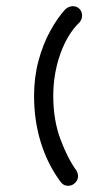

<svg xmlns="http://www.w3.org/2000/svg" viewBox="-20 -485 340 620"><path d="M200 115Q184 115 174 100Q133 44 111.5 -26Q90 -96 90 -175Q90 -236 104.5 -289.5Q119 -343 142.5 -385.5Q166 -428 191 -455Q202 -465 215 -465Q228 -465 236.5 -456.5Q245 -448 245 -435Q245 -427 242.5 -422Q240 -417 238 -414Q198 -376 175 -311.5Q152 -247 152 -175Q152 -97 175.5 -34.5Q199 28 227 66Q232 76 232 84Q232 96 222.5 105.5Q213 115 200 115Z"/></svg>

Font: Dongle
Style: Bold
Weight: 700
Designer: Yanghee Ryu
Foundry: Yanghee Ryu
Version: Version 2.000